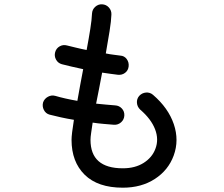

<svg xmlns="http://www.w3.org/2000/svg" viewBox="-20 -826 1040 891"><path d="M550 45Q434 45 373 -15Q312 -75 312 -177Q312 -202 323 -270Q292 -275 262.5 -281.5Q233 -288 210 -294Q192 -299 183.5 -316Q175 -333 180 -351Q186 -368 202.5 -377Q219 -386 237 -381Q257 -375 283.5 -369Q310 -363 339 -358Q345 -393 352 -430.5Q359 -468 366 -505Q338 -511 312 -517Q286 -523 267 -528Q249 -533 240 -549.5Q231 -566 236 -584Q241 -602 257 -611Q273 -620 291 -615Q308 -611 332 -605Q356 -599 382 -594Q392 -647 399 -691.5Q406 -736 407 -763Q408 -782 422 -794.5Q436 -807 454 -806Q473 -805 485.5 -791Q498 -777 497 -758Q496 -729 488.5 -681.5Q481 -634 471 -578Q490 -574 507.5 -572Q525 -570 538 -568Q557 -567 568 -552Q579 -537 577 -518Q575 -499 560.5 -488Q546 -477 527 -479Q511 -481 492.5 -483.5Q474 -486 454 -489Q447 -452 440 -415.5Q433 -379 426 -345Q451 -342 473 -340.5Q495 -339 514 -337Q533 -336 545.5 -322.5Q558 -309 557 -290Q556 -271 542 -258.5Q528 -246 509 -247Q487 -249 461.5 -251Q436 -253 410 -257Q406 -230 403 -209.5Q400 -189 400 -177Q400 -45 550 -45Q607 -45 646.5 -70Q686 -95 701 -135Q718 -179 699.5 -226.5Q681 -274 631 -317Q617 -330 615.5 -348.5Q614 -367 626 -381Q639 -395 657.5 -396.5Q676 -398 690 -386Q761 -325 786.5 -250Q812 -175 786 -104Q761 -36 698.5 4.5Q636 45 550 45Z"/></svg>

Font: Zen Maru Gothic Medium
Style: Regular
Weight: 500
Designer: Yoshimichi Ohira
Foundry: Positype
Version: Version 1.001